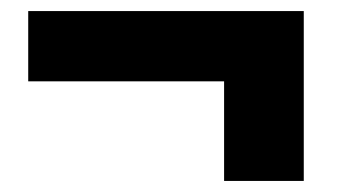

<svg xmlns="http://www.w3.org/2000/svg" viewBox="-20 -459 627 347"><path d="M31 -312V-439H529V-132H385V-312Z"/></svg>

Font: Trueno
Style: ExBd
Weight: 800
Designer: Julieta Ulanovsky
Foundry: Julieta Ulanovsky
Version: Version 3.001b